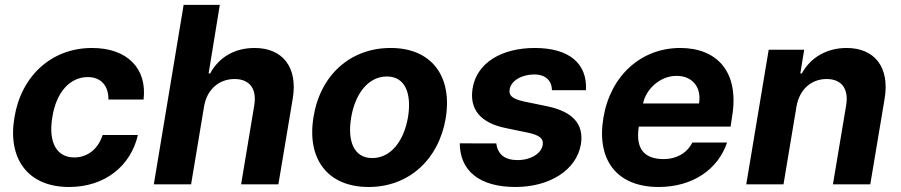

<svg xmlns="http://www.w3.org/2000/svg" viewBox="-20 -747 3650 778"><path d="M259.9 10.7C405.2 10.7 509.9 -74.6 538.7 -199.9H396C377.1 -142 333.8 -109 281.2 -109C210.6 -109 174.7 -168.3 192.1 -272.7C208.5 -375.7 264.9 -434.7 335.9 -434.7C390.6 -434.7 420.1 -397.7 419.4 -343.8H561.8C576.7 -469.8 495.4 -552.6 353 -552.6C187.5 -552.6 65.3 -437.9 38.4 -270.6C10.3 -104.8 92 10.7 259.9 10.7Z M806.8 -315.3C818.5 -385.7 868.6 -426.8 930.4 -426.8C991.5 -426.8 1021.3 -387.4 1010.3 -320.3L957 0H1108L1166.2 -347.3C1187.5 -475.1 1125 -552.6 1011.7 -552.6C928.6 -552.6 866.5 -513.5 831.3 -449.2H825.3L870.7 -727.3H724.1L603.3 0H754.3Z M1473.7 10.7C1637.8 10.7 1758.2 -101.6 1786.2 -268.5C1813.6 -438.2 1729 -552.6 1562.9 -552.6C1397.7 -552.6 1277.3 -440.7 1250.4 -273.1C1222.3 -103.7 1306.8 10.7 1473.7 10.7ZM1402.7 -269.2C1418.3 -365.4 1470.9 -437.1 1547.6 -437.1C1622.2 -437.1 1648.4 -367.9 1633.5 -273.8C1617.5 -177.6 1565 -106.5 1488.6 -106.5C1413.7 -106.5 1387.4 -175.4 1402.7 -269.2Z M2216.6 -381.4H2354.4C2360.4 -490.4 2285.5 -552.6 2147 -552.6C2011.4 -552.6 1912.3 -491.8 1895.2 -389.9C1881 -305 1926.1 -248.9 2029.5 -228L2120.4 -209.2C2166.9 -198.9 2182.9 -185.4 2179.3 -160.5C2174 -125 2130 -97.3 2074.6 -98.4C2026.3 -98.7 1996.4 -121.4 1991.1 -165.8L1843 -166.2C1843.7 -54.7 1922.9 10.7 2068.9 10.7C2206.7 10.7 2316.1 -57.5 2333.8 -162.3C2346.9 -244.3 2300.8 -294.4 2198.5 -316.1L2102.6 -335.9C2054 -346.6 2040.8 -361.5 2045.1 -384.6C2050.4 -420.1 2094.5 -445.3 2144.5 -445.3C2192.5 -445.3 2215.9 -418.7 2216.6 -381.4Z M2648.8 10.7C2788.7 10.7 2890.3 -62.5 2926.1 -169.4H2785.2C2764.6 -126.8 2720.5 -102.3 2670.1 -102.3C2593 -102.3 2554 -141.3 2568.5 -234H2940.3L2946.7 -275.6C2976.9 -460.9 2881 -552.6 2736.5 -552.6C2576 -552.6 2453.1 -438.6 2425.1 -270.2C2396 -97.3 2480.8 10.7 2648.8 10.7ZM2585.6 -327.8C2598.4 -387.8 2656.2 -439.6 2721.2 -439.6C2786.6 -439.6 2823.2 -392.8 2812.5 -327.8Z M3207.4 -315.3C3219.5 -385.7 3268.1 -426.8 3329.5 -426.8C3390.6 -426.8 3419.7 -387.1 3408.7 -320.3L3355.1 0H3506.4L3564.6 -347.3C3585.9 -474.8 3523.8 -552.6 3410.5 -552.6C3329.2 -552.6 3263.5 -513.1 3229 -449.2H3223L3238.6 -545.5H3094.8L3003.9 0H3154.8Z"/></svg>

Font: Margiela Sans
Style: Bold Italic
Weight: 700
Italic angle: -9.39999°
Designer: Stefan Endress, Andreas Faust
Version: Version 1.100;FEAKit 1.0